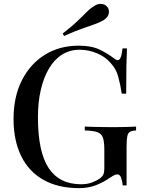

<svg xmlns="http://www.w3.org/2000/svg" viewBox="-20 -958 754 992"><path d="M386 -722Q452 -722 493 -702.5Q534 -683 568 -657Q581 -647 588 -647Q607 -647 613 -708H636Q634 -670 633 -616.5Q632 -563 632 -474H609Q602 -522 590.5 -563Q579 -604 551 -633Q524 -665 480.5 -683Q437 -701 392 -701Q340 -701 300 -675.5Q260 -650 232.5 -603Q205 -556 190.5 -492.5Q176 -429 176 -353Q176 -173 231.5 -89.5Q287 -6 399 -6Q431 -6 454.5 -15Q478 -24 492 -33Q509 -45 514 -56.5Q519 -68 519 -87V-184Q519 -227 511.5 -247.5Q504 -268 482 -275.5Q460 -283 418 -284V-304Q437 -303 463 -302.5Q489 -302 517.5 -301.5Q546 -301 569 -301Q605 -301 634.5 -302Q664 -303 683 -304V-284Q662 -283 651.5 -277Q641 -271 637.5 -253Q634 -235 634 -198V0H614Q613 -17 606.5 -37Q600 -57 587 -57Q580 -57 572.5 -54Q565 -51 547 -39Q512 -15 474 -0.5Q436 14 388 14Q281 14 205 -28.5Q129 -71 89.5 -151.5Q50 -232 50 -343Q50 -459 93.5 -544Q137 -629 212.5 -675.5Q288 -722 386 -722ZM470 -929Q490 -941 509.5 -937Q529 -933 538 -917Q546 -902 541 -884.5Q536 -867 514 -853Q493 -841 465.5 -831.5Q438 -822 401 -809Q364 -796 311 -772L304 -785Q351 -821 379.5 -848.5Q408 -876 428 -896Q448 -916 470 -929Z"/></svg>

Font: Playfair Display Medium
Style: Regular
Weight: 500
Designer: Claus Eggers Sørensen
Foundry: Claus Eggers Sørensen
Version: Version 1.203